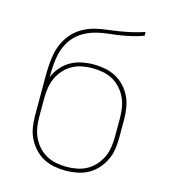

<svg xmlns="http://www.w3.org/2000/svg" viewBox="-110 -824 821 922"><g transform="rotate(15 300.0 -363.5)"><path d="M300 8Q271 8 242.5 2.5Q214 -3 189 -16.5Q164 -30 144.5 -51.5Q125 -73 112.5 -98.5Q100 -124 95.5 -152.5Q91 -181 91 -210V-302Q91 -325 91 -348.5Q91 -372 91 -395Q91 -426 92.5 -456.5Q94 -487 100 -517.5Q106 -548 119.5 -576Q133 -604 154 -626.5Q175 -649 202 -664Q229 -679 259 -686.5Q289 -694 319.5 -697.5Q350 -701 380.5 -706Q411 -711 441 -718Q471 -725 500 -735V-716Q473 -706 445.5 -699.5Q418 -693 389.5 -688.5Q361 -684 332.5 -681Q304 -678 276.5 -671.5Q249 -665 223 -652.5Q197 -640 176 -620.5Q155 -601 141.5 -575.5Q128 -550 121.5 -522.5Q115 -495 113 -466.5Q111 -438 111 -409Q111 -408 111 -407.5Q111 -407 111 -406Q122 -433 141.5 -456Q161 -479 186.5 -493.5Q212 -508 241.5 -514Q271 -520 300 -520Q329 -520 357.5 -514.5Q386 -509 411 -495.5Q436 -482 456 -460.5Q476 -439 488 -413Q500 -387 504.5 -359Q509 -331 509 -302V-210Q509 -181 504.5 -152.5Q500 -124 487.5 -98.5Q475 -73 455.5 -51.5Q436 -30 411 -16.5Q386 -3 357.5 2.5Q329 8 300 8ZM300 -11Q326 -11 352 -16Q378 -21 400.5 -33.5Q423 -46 440.5 -65.5Q458 -85 469 -108.5Q480 -132 484 -158Q488 -184 488 -210V-302Q488 -328 484 -354Q480 -380 469 -403.5Q458 -427 440.5 -446.5Q423 -466 400.5 -478.5Q378 -491 352 -496Q326 -501 300 -501Q274 -501 248 -496Q222 -491 199.5 -478.5Q177 -466 159.5 -446.5Q142 -427 131 -403.5Q120 -380 116 -354Q112 -328 112 -302V-210Q112 -184 116 -158Q120 -132 131 -108.5Q142 -85 159.5 -65.5Q177 -46 199.5 -33.5Q222 -21 248 -16Q274 -11 300 -11Z"/></g></svg>

Font: Iosevka SS04 Thin Extended
Style: Regular
Weight: 100
Width: 7
Monospace: yes
Designer: Belleve Invis
Foundry: Belleve Invis
Version: Version 19.0.0; ttfautohint (v1.8.4)